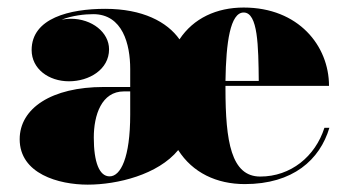

<svg xmlns="http://www.w3.org/2000/svg" viewBox="-20 -492 944 522"><path d="M66 -356C66 -305 112 -271 167.5 -271C222.5 -271 276.5 -303 276.5 -358C276.5 -404 230 -441 172.5 -441C164 -441 156 -440 147.5 -438.5C177 -450 210.5 -453.5 233.5 -453.5C313.5 -453.5 334 -371.5 334 -304.5V-255.5H262C120 -255.5 33.5 -197.5 33.5 -113.5C33.5 -19.5 139.5 10 218.5 10C299 10 409.5 -17 464.5 -84C503.5 -22.5 569 8.5 645.5 8.5C776.5 8.5 849.5 -57.5 875.5 -144.5H862C837 -66.5 770.5 -12 687.5 -12C608.5 -12 593 -107.5 593 -251.5C593 -253.5 593 -256 593 -258.5H874.5C874.5 -367.5 791.5 -471.5 642.5 -471.5C569 -471.5 506 -442.5 468 -385C434.5 -432.5 368 -468 266 -468C170 -468 66 -443 66 -356ZM683.5 -272H593C594.5 -376.5 606 -458 642.5 -458C681.5 -458 682.5 -366.5 683.5 -272ZM278 -12.5C250 -12.5 235 -51 235 -118C235 -179 256 -243.5 317 -243.5H334V-180.5C334 -63 308 -12.5 278 -12.5Z"/></svg>

Font: Bodoni* 16pt Fatface
Style: Regular
Weight: 900
Version: Version 2.3